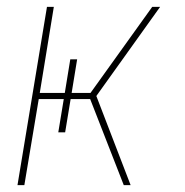

<svg xmlns="http://www.w3.org/2000/svg" viewBox="-20 -540 540 560"><path d="M31 0 117 -520H137L96 -269H169L185 -367H205L189 -269H244L424 -520H447Q401 -455 354 -390Q307 -325 261 -260L361 0H341L243 -251H186L170 -154H150L166 -251H93L51 0Z"/></svg>

Font: Iosevka SS04 Thin
Style: Italic
Weight: 100
Italic angle: -9°
Monospace: yes
Designer: Belleve Invis
Foundry: Belleve Invis
Version: Version 19.0.0; ttfautohint (v1.8.4)